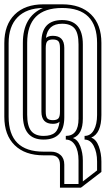

<svg xmlns="http://www.w3.org/2000/svg" viewBox="-20 -720 490 890"><path d="M225 -146Q172 -146 172 -202V-524Q172 -627 268 -627Q364 -627 364 -514V-170Q364 -96 318 -80Q340 -73 352 -42.5Q364 -12 364 24V121L430 70V29Q430 -14 414.5 -43.5Q399 -73 372 -73V-90Q400 -90 415 -117Q430 -144 430 -187V-521Q430 -683 268 -683Q106 -683 106 -521V-188Q106 -136 124.5 -113Q143 -90 182 -90Q217 -90 234.5 -105Q252 -120 256 -156Q246 -146 225 -146ZM192 -203Q192 -179 199.5 -171Q207 -163 225 -163Q243 -163 250.5 -171Q258 -179 258 -203V-497Q258 -521 250.5 -529Q243 -537 225 -537Q207 -537 199.5 -529Q192 -521 192 -497ZM258 150V43Q258 0 216 0H182Q96 0 48 -47Q0 -94 0 -179V-520Q0 -605 48 -652.5Q96 -700 182 -700H267H268Q354 -700 402 -653Q450 -606 450 -521V-187Q450 -102 403 -82Q426 -74 438 -41.5Q450 -9 450 29V77L355 150ZM86 -188V-521Q86 -643 179 -683Q103 -682 61.5 -640Q20 -598 20 -520V-179Q20 -17 182 -17H216Q243 -17 260.5 -1.5Q278 14 278 43V133H344V24Q344 -21 328 -47Q312 -73 285 -73V-90Q344 -90 344 -170V-514Q344 -567 325.5 -588.5Q307 -610 268 -610Q201 -610 193 -544Q204 -554 225 -554Q278 -554 278 -498V-176Q278 -73 182 -73Q86 -73 86 -188Z"/></svg>

Font: Imposible
Style: Regular
Weight: 400
Designer: Rodrigo Fuenzalida
Foundry: fragTYPE
Version: Version 1.000